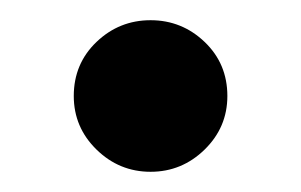

<svg xmlns="http://www.w3.org/2000/svg" viewBox="-20 -513 298 190"><path d="M129 -343Q98 -343 75.5 -365Q53 -387 53 -418Q53 -450 75.5 -471.5Q98 -493 129 -493Q160 -493 182.5 -471.5Q205 -450 205 -418Q205 -387 182.5 -365Q160 -343 129 -343Z"/></svg>

Font: Zen Maru Gothic
Style: Bold
Weight: 700
Designer: Yoshimichi Ohira
Foundry: Positype
Version: Version 1.001